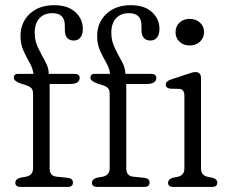

<svg xmlns="http://www.w3.org/2000/svg" viewBox="-20 -738 902 758"><path d="M176 -73Q176 -43.5 203 -40.5L247.5 -36Q268 -33.5 268 -17Q268 0 246.5 0H62Q40.5 0 40.5 -16.5Q40.5 -31 60.5 -36.5L83.5 -40.5Q110.5 -46.5 110.5 -73.5V-367Q110.5 -382 104.5 -389.2Q98.5 -396.5 82 -402L62.5 -408Q34.5 -418 34.5 -431Q34.5 -446.5 52 -446.5H112Q109.5 -468.5 97 -490.2Q84.5 -512 72.8 -537.5Q61 -563 61 -595.5Q61 -649 97.2 -683.2Q133.5 -717.5 194 -717.5Q248 -717.5 277.5 -690.2Q307 -663 307 -624Q307 -601.5 297.2 -589.8Q287.5 -578 272 -578Q236 -578 236 -620V-637Q236 -686 187 -686Q154 -686 135.5 -665.8Q117 -645.5 117 -609Q117 -576 131 -547.8Q145 -519.5 158.8 -494.8Q172.5 -470 172.5 -447V-446.5H272.5Q294.5 -446.5 294.5 -430.5Q294.5 -406.5 256 -406.5H176ZM478.5 -73Q478.5 -43.5 505.5 -40.5L550 -36Q570.5 -33.5 570.5 -17Q570.5 0 549 0H364.5Q343 0 343 -16.5Q343 -31 363 -36.5L386 -40.5Q413 -46.5 413 -73.5V-367Q413 -382 407 -389.2Q401 -396.5 384.5 -402L365 -408Q337 -418 337 -431Q337 -446.5 354.5 -446.5H414.5Q412 -468.5 399.5 -490.2Q387 -512 375.2 -537.5Q363.5 -563 363.5 -595.5Q363.5 -649 399.8 -683.2Q436 -717.5 496.5 -717.5Q550.5 -717.5 580 -690.2Q609.5 -663 609.5 -624Q609.5 -601.5 599.8 -589.8Q590 -578 574.5 -578Q538.5 -578 538.5 -620V-637Q538.5 -686 489.5 -686Q456.5 -686 438 -665.8Q419.5 -645.5 419.5 -609Q419.5 -576 433.5 -547.8Q447.5 -519.5 461.2 -494.8Q475 -470 475 -447V-446.5H575Q597 -446.5 597 -430.5Q597 -406.5 558.5 -406.5H478.5ZM728.5 -558.5Q704.5 -558.5 688.8 -573.2Q673 -588 673 -611Q673 -634 688.8 -648.8Q704.5 -663.5 728.5 -663.5Q753.5 -663.5 769.5 -648.8Q785.5 -634 785.5 -611.5Q785.5 -588.5 769.5 -573.5Q753.5 -558.5 728.5 -558.5ZM773.5 -429.5V-73Q773.5 -46.5 798 -40.5L820 -36Q838 -30 838 -17Q838 0 816.5 0H664.5Q643.5 0 643.5 -17Q643.5 -30 661.5 -36L683.5 -40.5Q708 -46.5 708 -73V-360.5Q708 -385 688.5 -387L651.5 -388Q634.5 -390.5 634.5 -404Q634.5 -417.5 654.5 -424L715 -444Q727.5 -448 736 -450.8Q744.5 -453.5 751.5 -453.5Q773.5 -453.5 773.5 -429.5Z"/></svg>

Font: Fraunces 72pt SuperSoft Light
Style: Regular
Weight: 300
Version: Version 1.000;[0bf87f6ff]